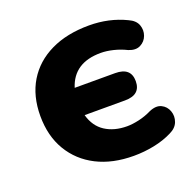

<svg xmlns="http://www.w3.org/2000/svg" viewBox="-97 -602 723 714"><g transform="rotate(-20 264.0 -245.5)"><path d="M317 11Q233 11 171 -20.5Q109 -52 74.5 -110Q40 -168 40 -247Q40 -326 74.5 -383Q109 -440 173 -471Q237 -502 325 -502Q404 -502 470 -470Q497 -458 504.5 -437Q512 -416 504.5 -395.5Q497 -375 477.5 -365Q458 -355 431 -366Q407 -378 380.5 -384.5Q354 -391 331 -391Q224 -391 196 -302H356Q418 -302 418 -248Q418 -194 356 -194H196Q209 -147 244.5 -124Q280 -101 331 -101Q352 -101 378.5 -107Q405 -113 429 -125Q457 -137 476.5 -127.5Q496 -118 503.5 -97Q511 -76 503 -54.5Q495 -33 469 -21Q437 -5 397.5 3Q358 11 317 11Z"/></g></svg>

Font: Chiron GoRound TC EB
Style: Regular
Weight: 700
Designer: Ryoko NISHIZUKA 西塚涼子 (kana, bopomofo & ideographs); Paul D. Hunt (Latin, Greek & Cyrillic); Sandoll Communications 산돌커뮤니
Foundry: Adobe
Version: Version 1.000;hotconv 1.1.1;makeotfexe 2.6.0